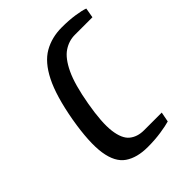

<svg xmlns="http://www.w3.org/2000/svg" viewBox="-203 -825 950 950"><g transform="rotate(-45 272.0 -350.0)"><path d="M275 10Q200 10 154 -21.5Q108 -53 96 -131.5Q84 -210 108 -350Q133 -490 172.5 -568.5Q212 -647 267 -678.5Q322 -710 392 -710Q442 -710 482.5 -704Q523 -698 544 -690L535 -638H412Q370 -638 333.5 -613.5Q297 -589 267.5 -527Q238 -465 218 -350Q198 -236 206 -173.5Q214 -111 244 -86.5Q274 -62 320 -62H444L434 -10Q411 -3 368 3.5Q325 10 275 10Z"/></g></svg>

Font: Cuprum SemiBold
Style: Italic
Weight: 600
Italic angle: -10°
Version: Version 3.000